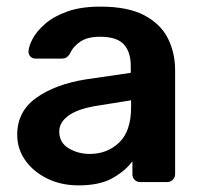

<svg xmlns="http://www.w3.org/2000/svg" viewBox="-20 -550 611 580"><path d="M217 10Q165 10 123 -10.5Q81 -31 56.5 -65.5Q32 -100 32 -143Q32 -213 89 -254Q146 -295 238 -310L375 -330V-351Q375 -393 354 -416Q333 -439 282 -439Q245 -439 223 -424.5Q201 -410 190 -386Q182 -373 167 -373H88Q77 -373 71.5 -379.5Q66 -386 66 -395Q67 -411 79 -433.5Q91 -456 117 -478.5Q143 -501 184 -515.5Q225 -530 283 -530Q367 -530 416.5 -503.5Q466 -477 487.5 -433.5Q509 -390 509 -338V-24Q509 -14 502 -7Q495 0 485 0H404Q393 0 386.5 -7Q380 -14 380 -24V-63Q360 -35 321 -12.5Q282 10 217 10ZM251 -85Q304 -85 340 -119.5Q376 -154 376 -226V-247L276 -231Q217 -222 188 -201.5Q159 -181 159 -153Q159 -119 187.5 -102Q216 -85 251 -85Z"/></svg>

Font: Rubik Medium
Style: Regular
Weight: 500
Designer: Hubert and Fischer
Foundry: Hubert and Fischer
Version: Version 2.300; ttfautohint (v1.8.4.7-5d5b);gftools[0.9.30]